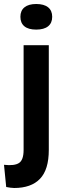

<svg xmlns="http://www.w3.org/2000/svg" viewBox="-45 -749 331 960"><path d="M26 191Q17 191 7 189.5Q-3 188 -14 186L-25 75Q27 81 50 66Q73 51 73 1V-523H199V0Q199 50 188 86Q177 122 155 145Q133 168 100.5 179.5Q68 191 26 191ZM136 -601Q97 -601 77 -617.5Q57 -634 57 -665Q57 -696 77.5 -712.5Q98 -729 136 -729Q175 -729 195.5 -712.5Q216 -696 216 -665Q216 -634 195.5 -617.5Q175 -601 136 -601Z"/></svg>

Font: Bricolage Grotesque 24pt SemiBold
Style: Regular
Weight: 600
Designer: Mathieu Triay
Foundry: Atelier Triay
Version: Version 1.001;gftools[0.9.33.dev8+g029e19f]